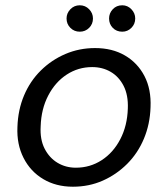

<svg xmlns="http://www.w3.org/2000/svg" viewBox="-20 -695 636 727"><path d="M256 12Q192 12 143.5 -17Q95 -46 69 -97.5Q43 -149 46 -214Q48 -279 71 -333.5Q94 -388 134.5 -428Q175 -468 227.5 -490.5Q280 -513 340 -513Q405 -513 453 -485Q501 -457 527 -407Q553 -357 550 -289Q548 -225 525 -170Q502 -115 461.5 -74.5Q421 -34 369 -11Q317 12 256 12ZM267 -60Q321 -60 365 -88.5Q409 -117 435.5 -168Q462 -219 464 -284Q466 -335 448 -370Q430 -405 399 -423Q368 -441 329 -441Q276 -441 232.5 -412.5Q189 -384 162.5 -333Q136 -282 134 -217Q131 -167 149 -132Q167 -97 198 -78.5Q229 -60 267 -60ZM282 -575Q261 -575 246.5 -589.5Q232 -604 232 -625Q232 -645 246.5 -660Q261 -675 282 -675Q303 -675 317.5 -660Q332 -645 332 -625Q332 -604 317.5 -589.5Q303 -575 282 -575ZM443 -575Q421 -575 407 -589.5Q393 -604 393 -625Q393 -645 407 -660Q421 -675 443 -675Q463 -675 477.5 -660Q492 -645 492 -625Q492 -604 477.5 -589.5Q463 -575 443 -575Z"/></svg>

Font: DM Sans 17pt
Style: Italic
Weight: 400
Italic angle: -10°
Version: Version 4.004;gftools[0.9.30]